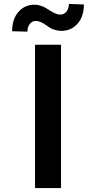

<svg xmlns="http://www.w3.org/2000/svg" viewBox="-20 -954 488 974"><path d="M119.1 -793.5 41.5 -795.4Q41.5 -857.4 73.7 -893.8Q106 -930.2 154.8 -930.2Q170.4 -930.2 185.3 -925.3Q200.2 -920.4 208.7 -915.8Q217.3 -911.1 231 -901.9Q265.1 -879.9 285.2 -879.9Q305.2 -879.9 317.1 -895Q329.1 -910.2 329.6 -934.1L405.8 -931.2Q405.3 -869.6 373.3 -833.7Q341.3 -797.9 292.5 -797.4Q274.9 -797.4 259 -802.2Q243.2 -807.1 235.4 -811.8Q227.5 -816.4 213.9 -826.2Q184.1 -847.7 162.1 -847.7Q143.1 -847.7 131.1 -832.5Q119.1 -817.4 119.1 -793.5ZM289.6 -727.1V0H157.7V-727.1Z"/></svg>

Font: Interop SemBd
Style: Regular
Weight: 600
Designer: Rasmus Andersson, Google, Jang Haemin
Foundry: jhaemin
Version: Version 1.007